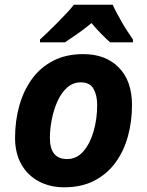

<svg xmlns="http://www.w3.org/2000/svg" viewBox="-20 -786 625 816"><path d="M253 10Q192 10 144.5 -15.5Q97 -41 70.5 -88Q44 -135 44 -200Q44 -272 62 -336.5Q80 -401 116 -450.5Q152 -500 206.5 -528Q261 -556 334 -556Q429 -556 485 -499Q541 -442 541 -340Q541 -271 524 -208Q507 -145 471.5 -96Q436 -47 381.5 -18.5Q327 10 253 10ZM265 -110Q306 -110 334.5 -143Q363 -176 378 -228.5Q393 -281 393 -340Q393 -381 377.5 -408.5Q362 -436 323 -436Q290 -436 265 -413.5Q240 -391 224 -355Q208 -319 200 -278Q192 -237 192 -200Q192 -110 265 -110ZM150 -618Q164 -631 184 -650Q204 -669 224 -689.5Q244 -710 263 -730Q282 -750 294 -766H459Q467 -748 477.5 -728.5Q488 -709 499.5 -689Q511 -669 523 -651Q535 -633 545 -618V-606H448Q431 -621 408.5 -644Q386 -667 369 -688Q340 -664 312.5 -644.5Q285 -625 256 -606H150Z"/></svg>

Font: BC Sans
Style: Bold Italic
Weight: 700
Italic angle: -12°
Designer: Monotype Design Team
Province of B.C.
Foundry: Monotype Imaging Inc.
Version: Version 2.000;GOOG;noto-source:20170915:90ef993387c0